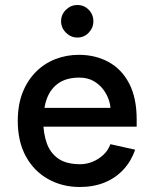

<svg xmlns="http://www.w3.org/2000/svg" viewBox="-20 -734 616 767"><path d="M298 13Q229 13 172.5 -18.5Q116 -50 83.5 -109Q51 -168 51 -251Q51 -315 70 -363.5Q89 -412 122.5 -446Q156 -480 200.5 -497.5Q245 -515 295 -515Q361 -515 413.5 -486.5Q466 -458 496 -400.5Q526 -343 526 -257V-228H139V-303H421Q421 -317 413.5 -338Q406 -359 391 -378.5Q376 -398 352.5 -411Q329 -424 297 -424Q247 -424 215 -402.5Q183 -381 168 -342Q153 -303 153 -249Q153 -202 166.5 -163Q180 -124 212 -101Q244 -78 301 -78Q325 -78 349 -87.5Q373 -97 392.5 -115Q412 -133 421 -158L520 -136Q504 -90 473 -56.5Q442 -23 398 -5Q354 13 298 13ZM289 -584Q263 -584 243.5 -603.5Q224 -623 224 -649Q224 -676 243.5 -695Q263 -714 289 -714Q316 -714 334.5 -695Q353 -676 353 -649Q353 -623 334.5 -603.5Q316 -584 289 -584Z"/></svg>

Font: Inclusive Sans Medium
Style: Regular
Weight: 500
Designer: Olivia King
Foundry: Olivia King
Version: Version 2.004